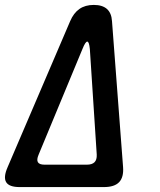

<svg xmlns="http://www.w3.org/2000/svg" viewBox="-31 -760 651 780"><path d="M0 -81 254 -674Q268 -707 291.5 -723.5Q315 -740 350 -740Q385 -740 403.5 -723.5Q422 -707 424 -674L469 -81Q472 -40 453 -20Q434 0 391 0H49Q6 0 -6 -20Q-18 -40 0 -81ZM150 -91H322Q343 -91 353 -101Q363 -111 362 -132L334 -561Q331 -591 323.5 -591Q316 -591 304 -561L126 -132Q117 -111 123 -101Q129 -91 150 -91Z"/></svg>

Font: Maple Mono NL Medium
Style: Italic
Weight: 500
Italic angle: -10°
Monospace: yes
Designer: subframe7536
Version: Version 7.000